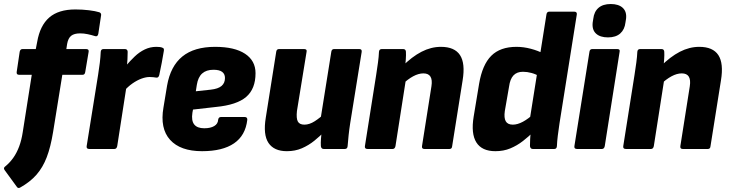

<svg xmlns="http://www.w3.org/2000/svg" viewBox="-39 -741 3628 955"><path d="M291 -497H389Q404 -497 402 -484L385 -383Q383 -369 372 -369H271L225 -84Q213 -10 193.5 41Q174 92 142.5 128Q111 164 61 192Q52 197 46 190L-16 105Q-24 94 -12 86Q11 67 28 42.5Q45 18 56.5 -13Q68 -44 74 -83L119 -369H56Q42 -369 44 -383L59 -484Q62 -497 73 -497H139L146 -533Q160 -614 206 -654Q252 -694 336 -694Q371 -694 403.5 -690Q436 -686 455 -680Q465 -676 464 -666L450 -573Q447 -558 435 -561Q416 -567 397 -571Q378 -575 360 -575Q330 -575 315 -563Q300 -551 295 -523Z M405 0Q390 0 392 -14L449 -369Q454 -400 457.5 -429Q461 -458 462 -483Q463 -497 476 -497H582Q595 -497 596 -484Q596 -467 595 -446.5Q594 -426 592 -406L596 -349L544 -14Q541 0 530 0ZM576 -286 585 -411Q608 -438 631 -460Q654 -482 681 -495Q708 -508 739 -508Q759 -508 768 -504Q774 -502 775.5 -498.5Q777 -495 776 -488Q772 -462 765.5 -428.5Q759 -395 753 -367Q749 -353 738 -355Q731 -356 723.5 -357Q716 -358 705 -358Q687 -358 665 -350Q643 -342 620 -326Q597 -310 576 -286Z M966 11Q858 11 807 -45.5Q756 -102 774 -206L792 -315Q809 -412 868 -460Q927 -508 1031 -508Q1128 -508 1180 -473.5Q1232 -439 1232 -377Q1232 -299 1185.5 -259Q1139 -219 1035 -209L921 -196L918 -180Q912 -141 927 -122Q942 -103 977 -103Q1008 -103 1026.5 -114Q1045 -125 1046 -145Q1048 -159 1060 -159H1178Q1192 -159 1191 -145Q1182 -67 1125 -28Q1068 11 966 11ZM935 -287 1009 -295Q1046 -299 1063 -313.5Q1080 -328 1080 -353Q1080 -373 1066 -383.5Q1052 -394 1023 -394Q987 -394 966.5 -375.5Q946 -357 940 -319Z M1388 11Q1324 11 1296.5 -30Q1269 -71 1283 -156L1335 -484Q1337 -497 1349 -497H1473Q1489 -497 1486 -484L1438 -189Q1434 -152 1442.5 -136.5Q1451 -121 1475 -121Q1500 -121 1526.5 -138Q1553 -155 1579 -180L1577 -89Q1553 -64 1524.5 -41Q1496 -18 1462.5 -3.5Q1429 11 1388 11ZM1571 0Q1559 0 1557 -14Q1556 -31 1557.5 -50.5Q1559 -70 1561 -90L1555 -146L1609 -484Q1611 -497 1623 -497H1748Q1762 -497 1760 -483L1703 -129Q1698 -97 1695 -68.5Q1692 -40 1690 -14Q1689 0 1676 0Z M2072 0Q2058 0 2060 -14L2107 -312Q2117 -376 2067 -376Q2043 -376 2016 -361.5Q1989 -347 1960 -319L1961 -410Q2010 -459 2057.5 -483.5Q2105 -508 2154 -508Q2222 -508 2249 -467Q2276 -426 2262 -341L2210 -14Q2209 0 2197 0ZM1789 0Q1774 0 1776 -14L1832 -368Q1837 -400 1841 -429.5Q1845 -459 1846 -483Q1847 -497 1860 -497H1966Q1979 -497 1980 -484Q1981 -468 1979.5 -446.5Q1978 -425 1976 -405L1981 -353L1928 -14Q1925 0 1914 0Z M2425 11Q2358 11 2330.5 -32.5Q2303 -76 2317 -161L2344 -324Q2360 -419 2404.5 -463.5Q2449 -508 2530 -508Q2565 -508 2601 -498.5Q2637 -489 2663 -475L2646 -360Q2627 -372 2605 -378Q2583 -384 2562 -384Q2532 -384 2515 -366Q2498 -348 2493 -310L2472 -189Q2467 -155 2476.5 -138Q2486 -121 2512 -121Q2535 -121 2562 -135.5Q2589 -150 2618 -177L2617 -88Q2591 -62 2562 -39.5Q2533 -17 2499.5 -3Q2466 11 2425 11ZM2611 0Q2599 0 2597 -14Q2597 -30 2598 -50Q2599 -70 2601 -90L2596 -146L2679 -669Q2681 -683 2693 -683H2817Q2832 -683 2830 -669L2744 -128Q2739 -95 2735.5 -66.5Q2732 -38 2731 -14Q2730 0 2718 0Z M2831 0Q2816 0 2818 -14L2893 -484Q2895 -497 2907 -497H3031Q3046 -497 3043 -484L2969 -14Q2966 0 2955 0ZM2985 -555Q2946 -555 2925.5 -574Q2905 -593 2909 -629L2912 -648Q2916 -683 2938 -702Q2960 -721 2999 -721Q3038 -721 3058.5 -702Q3079 -683 3075 -648L3072 -629Q3068 -594 3046 -574.5Q3024 -555 2985 -555Z M3357 0Q3343 0 3345 -14L3392 -312Q3402 -376 3352 -376Q3328 -376 3301 -361.5Q3274 -347 3245 -319L3246 -410Q3295 -459 3342.5 -483.5Q3390 -508 3439 -508Q3507 -508 3534 -467Q3561 -426 3547 -341L3495 -14Q3494 0 3482 0ZM3074 0Q3059 0 3061 -14L3117 -368Q3122 -400 3126 -429.5Q3130 -459 3131 -483Q3132 -497 3145 -497H3251Q3264 -497 3265 -484Q3266 -468 3264.5 -446.5Q3263 -425 3261 -405L3266 -353L3213 -14Q3210 0 3199 0Z"/></svg>

Font: Sofia Sans Semi Condensed Black
Style: Italic
Weight: 900
Italic angle: -9°
Version: Version 4.100